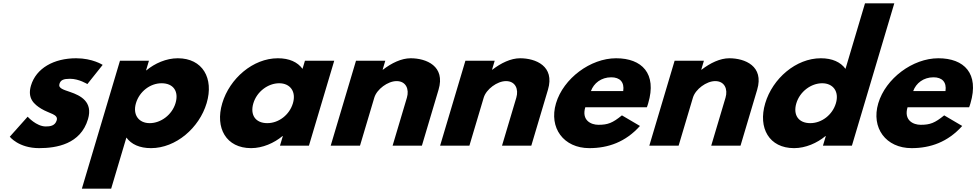

<svg xmlns="http://www.w3.org/2000/svg" viewBox="-20 -880 5899 1160"><path d="M440.2 -528C305.2 -528 198.4 -468 167.1 -363C144.2 -286 185.4 -250 229.4 -223C278.5 -193 333.6 -190 322.6 -153C312.4 -119 281.5 -116 256.5 -116C199.5 -116 147.1 -175 147.1 -175L39.1 -54C39.1 -54 92.5 15 216.5 15C321.5 15 466.7 -9 511.6 -160C542.9 -265 466.2 -303 404.5 -324C364.6 -338 331 -346 339.1 -373C346.2 -397 364.3 -404 403.3 -404C457.3 -404 507.8 -372 507.8 -372L600.3 -488C600.3 -488 539.2 -528 440.2 -528Z M1228.5 -257C1273.2 -407 1204.2 -528 1054.2 -528C984.2 -528 915 -497 864.5 -455H862.5L879.8 -513H704.8L474.6 260H651.6L743.6 -49C773.4 -8 823.5 15 892.5 15C1042.5 15 1183.9 -107 1228.5 -257ZM1040.5 -257C1019.4 -186 951.5 -136 884.5 -136C818.5 -136 780.4 -186 801.5 -257C822.4 -327 887.3 -377 956.3 -377C1028.3 -377 1061.4 -327 1040.5 -257Z M1322.7 -256C1278.1 -106 1347 15 1497 15C1567 15 1636.3 -16 1686.8 -58H1688.8L1671.5 0H1846.5L1999.3 -513H1822.3L1807.7 -464C1777.9 -505 1727.7 -528 1658.7 -528C1508.7 -528 1367.4 -406 1322.7 -256ZM1510.7 -256C1531.9 -327 1599.8 -377 1666.8 -377C1732.8 -377 1770.9 -327 1749.7 -256C1728.9 -186 1664 -136 1595 -136C1523 -136 1489.9 -186 1510.7 -256Z M1978 0H2155L2241.4 -290C2256.5 -341 2323.1 -390 2376.1 -390C2433.1 -390 2453.5 -341 2438.4 -290L2352 0H2529L2629.6 -338C2672.2 -481 2555.2 -528 2461.2 -528C2405.2 -528 2345.6 -499 2293.7 -459H2291.7L2307.8 -513H2130.8Z M2639 0H2816L2902.4 -290C2917.5 -341 2984.1 -390 3037.1 -390C3094.1 -390 3114.5 -341 3099.4 -290L3013 0H3190L3290.6 -338C3333.2 -481 3216.2 -528 3122.2 -528C3066.2 -528 3006.6 -499 2954.7 -459H2952.7L2968.8 -513H2791.8Z M3888.1 -232C3890.9 -238 3894.1 -249 3896.2 -256C3949.8 -436 3858.2 -528 3702.2 -528C3547.2 -528 3383.9 -406 3339.2 -256C3294.9 -107 3385.5 15 3540.5 15C3654.5 15 3759.6 -22 3846.4 -119L3737.5 -183C3680.8 -137 3652.5 -126 3595.5 -126C3550.5 -126 3492.6 -153 3516.1 -232ZM3550.3 -330C3567.3 -377 3612 -413 3673 -413C3725 -413 3753.3 -384 3745.3 -330Z M3903 0H4080L4166.4 -290C4181.5 -341 4248.1 -390 4301.1 -390C4358.1 -390 4378.5 -341 4363.4 -290L4277 0H4454L4554.6 -338C4597.2 -481 4480.2 -528 4386.2 -528C4330.2 -528 4270.6 -499 4218.7 -459H4216.7L4232.8 -513H4055.8Z M4603.2 -256C4558.6 -106 4627.5 15 4777.5 15C4847.5 15 4916.8 -16 4967.3 -58H4969.3L4952 0H5127L5383.1 -860H5206.1L5088.2 -464C5058.4 -505 5008.2 -528 4939.2 -528C4789.2 -528 4647.9 -406 4603.2 -256ZM4791.2 -256C4812.4 -327 4880.3 -377 4947.3 -377C5013.3 -377 5051.4 -327 5030.2 -256C5009.4 -186 4944.5 -136 4875.5 -136C4803.5 -136 4770.4 -186 4791.2 -256Z M5835.1 -232C5837.9 -238 5841.1 -249 5843.2 -256C5896.8 -436 5805.2 -528 5649.2 -528C5494.2 -528 5330.9 -406 5286.2 -256C5241.9 -107 5332.5 15 5487.5 15C5601.5 15 5706.6 -22 5793.4 -119L5684.5 -183C5627.8 -137 5599.5 -126 5542.5 -126C5497.5 -126 5439.6 -153 5463.1 -232ZM5497.3 -330C5514.3 -377 5559 -413 5620 -413C5672 -413 5700.3 -384 5692.3 -330Z"/></svg>

Font: Hussar
Style: BdOblThree
Weight: 700
Foundry: Cannot Into Space Fonts
Version: Version 2.00